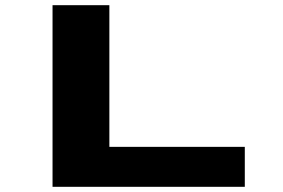

<svg xmlns="http://www.w3.org/2000/svg" viewBox="-20 -720 1090 740"><path d="M401.5 -154H923.5V0H182.5V-700H401.5Z"/></svg>

Font: League Mono Extended ExtraBold
Style: Regular
Weight: 800
Width: 9
Designer: Tyler Finck
Foundry: The League of Moveable Type / Tyler Finck
Version: Version 2.210